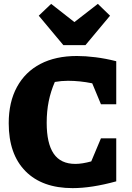

<svg xmlns="http://www.w3.org/2000/svg" viewBox="-20 -959 681 991"><path d="M355 12Q198 12 111.5 -75.5Q25 -163 25 -323Q25 -432 67.5 -510Q110 -588 188.5 -629Q267 -670 377 -670Q421 -670 473 -663.5Q525 -657 580 -643V-421H501L456 -529Q392 -542 331 -542Q297 -542 263 -536Q242 -488 231.5 -436.5Q221 -385 221 -325Q221 -219 257 -166Q293 -113 369 -113Q404 -113 451 -126L501 -245H580V-23Q453 12 355 12ZM307 -726 180 -878 244 -939 364 -845 485 -939 548 -878 421 -726Z"/></svg>

Font: Piazzolla ExtraBold
Style: Regular
Weight: 800
Designer: Juan Pablo del Peral
Foundry: Huerta Tipografica
Version: Version 1.330